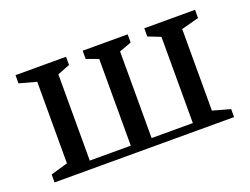

<svg xmlns="http://www.w3.org/2000/svg" viewBox="-81 -649 1062 814"><g transform="rotate(-20 449.5 -242.0)"><path d="M624 -484H853V-447L774 -426V-58L853 -36V0H43V-36L120 -58V-426L43 -447V-484H271V-447L215 -425V-36H400V-427L346 -447V-484H549V-447L494 -427V-36H680V-425L624 -447Z"/></g></svg>

Font: Ledger
Style: Regular
Weight: 400
Designer: Denis Masharov
Foundry: Denis Masharov
Version: 1.001